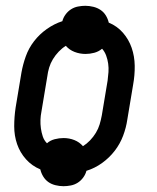

<svg xmlns="http://www.w3.org/2000/svg" viewBox="-20 -591 540 662"><path d="M199 51Q185 51 171 47.5Q157 44 146.5 36.5Q136 29 129 17.5Q122 6 119 -7Q90 -19 69.5 -42Q49 -65 39 -94Q29 -123 29 -155.5Q29 -188 34 -221L54 -341Q59 -369 69 -397Q79 -425 97.5 -449Q116 -473 141.5 -491Q167 -509 195 -518Q198 -530 206 -541Q214 -552 225 -559Q236 -566 249 -568.5Q262 -571 274 -571Q288 -571 302 -567.5Q316 -564 327 -556.5Q338 -549 345 -537.5Q352 -526 355 -513Q384 -501 404 -478Q424 -455 434 -426Q444 -397 444.5 -364.5Q445 -332 439 -299L419 -179Q415 -151 404.5 -123Q394 -95 375.5 -71Q357 -47 332 -29Q307 -11 278 -2Q275 10 267 21Q259 32 248 39Q237 46 224 48.5Q211 51 199 51ZM266 -87Q279 -95 290.5 -107Q302 -119 310.5 -133Q319 -147 323.5 -162Q328 -177 331 -193L351 -313Q353 -328 354 -342.5Q355 -357 353 -371.5Q351 -386 346 -399.5Q341 -413 332 -423Q320 -413 305 -409Q290 -405 275 -405Q255 -405 237 -412Q219 -419 207 -433Q194 -425 182.5 -413Q171 -401 162.5 -387Q154 -373 149.5 -358Q145 -343 143 -327L123 -207Q120 -192 119.5 -177.5Q119 -163 121 -148.5Q123 -134 127.5 -120.5Q132 -107 142 -97Q153 -107 168.5 -111Q184 -115 199 -115Q219 -115 236.5 -108Q254 -101 266 -87Z"/></svg>

Font: Iosevka Curly Medium
Style: Italic
Weight: 500
Italic angle: -9°
Monospace: yes
Designer: Belleve Invis
Foundry: Belleve Invis
Version: Version 22.1.2; ttfautohint (v1.8.4)